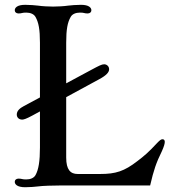

<svg xmlns="http://www.w3.org/2000/svg" viewBox="-20 -766 707 793"><path d="M71.8 -272C78.1 -272 88.9 -275.4 113.3 -288.6L391.1 -439.5C419.9 -455.1 430.7 -467.8 430.7 -480C430.7 -492.7 420.4 -500.5 410.2 -500.5C399.9 -500.5 388.2 -494.1 358.9 -478.5L78.1 -327.6C62.5 -319.3 49.3 -308.6 49.3 -293C49.3 -280.3 58.6 -272 71.8 -272ZM41 -15.1C41 -4.9 50.8 7.3 84 7.3C103 7.3 126 5.4 137.7 3.9C152.8 1.5 200.2 0 231.9 0H600.1C615.2 -64.9 625 -93.3 648.4 -141.1C657.7 -161.6 660.6 -173.3 660.6 -180.2C660.6 -187.5 656.7 -190.9 651.4 -190.9C645.5 -190.9 640.6 -187.5 628.9 -175.3C594.2 -137.7 575.2 -121.6 547.4 -100.6C493.2 -58.6 458 -47.4 393.6 -47.4H300.8C271 -47.4 253.4 -64.9 253.4 -115.2V-589.4C253.4 -644.5 258.8 -673.3 272 -696.3C278.8 -708.5 293.9 -713.9 310.1 -713.9C317.9 -713.9 322.8 -713.4 326.7 -712.4C331.1 -711.4 335 -710.4 341.3 -710.4C351.6 -710.4 357.4 -715.8 357.4 -723.6C357.4 -733.9 347.7 -746.1 314.5 -746.1C295.4 -746.1 272.5 -744.1 260.7 -742.7C245.6 -740.2 215.8 -738.8 199.2 -738.8C182.6 -738.8 152.8 -740.2 137.7 -742.7C126 -744.1 103 -746.1 84 -746.1C50.8 -746.1 41 -733.9 41 -723.6C41 -715.8 46.9 -710.4 57.1 -710.4C63.5 -710.4 67.4 -711.4 71.8 -712.4C75.7 -713.4 80.6 -713.9 88.4 -713.9C104.5 -713.9 119.6 -708.5 126.5 -696.3C139.6 -673.3 145 -644.5 145 -589.4V-156.7C145 -101.6 139.6 -65.4 126.5 -42.5C119.6 -30.3 104.5 -24.9 88.4 -24.9C80.6 -24.9 75.7 -25.4 71.8 -26.4C67.4 -27.3 63.5 -28.3 57.1 -28.3C46.9 -28.3 41 -22.9 41 -15.1Z"/></svg>

Font: Stoke
Style: Light
Weight: 300
Designer: Nicole Fally
Foundry: Nicole Fally
Version: Version 1.001